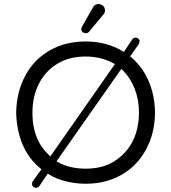

<svg xmlns="http://www.w3.org/2000/svg" viewBox="-20 -888 833 933"><path d="M414.1 -735.4 481.4 -816.4Q490.2 -824.2 490.2 -836.9Q490.2 -854.5 476.6 -863.3Q468.8 -868.2 460 -868.2Q439.5 -868.2 431.6 -851.6Q431.6 -851.6 381.8 -764.6Q375 -753.9 375 -746.1Q375 -738.3 381.3 -732.4Q387.7 -726.6 397.5 -726.6Q407.2 -726.6 414.1 -735.4ZM140.6 18.6Q146.5 24.4 155.3 24.4Q164.1 24.4 170.9 16.6L211.9 -43.9Q239.3 -27.3 257.3 -20.5Q275.4 -13.7 288.1 -10.3Q300.8 -6.8 313.5 -3.9Q326.2 -1 339.8 1Q367.2 4.9 396.5 4.9Q496.1 4.9 572.3 -39.6Q648.4 -84 690.4 -163.1Q732.4 -241.2 733.4 -340.8Q731.4 -449.2 683.6 -531.2Q656.2 -577.1 617.2 -610.4L612.3 -614.3L653.3 -671.9Q658.2 -683.6 658.2 -686.5Q659.2 -693.4 653.3 -699.2Q647.5 -705.1 638.7 -705.1Q629.9 -705.1 623 -697.3L582 -635.7L577.1 -638.7Q497.1 -686.5 397 -686.5Q296.9 -686.5 220.2 -642.1Q143.6 -597.7 102.5 -519.5Q60.5 -441.4 58.6 -340.8Q60.5 -255.9 89.8 -185.5Q120.1 -115.2 176.8 -69.3L181.6 -65.4L139.6 -7.8Q130.9 7.8 140.6 18.6ZM137.7 -340.8Q137.7 -419.9 168.9 -480.5Q200.2 -543 258.8 -578.1Q315.4 -613.3 396.5 -613.3Q470.7 -613.3 532.2 -580.1L538.1 -576.2L224.6 -127.9Q214.8 -136.7 210.9 -141.6Q150.4 -201.2 139.6 -298.8Q137.7 -319.3 137.7 -340.8ZM655.3 -340.8Q655.3 -231.4 596.7 -158.2Q570.3 -126 534.2 -103.5Q477.5 -68.4 397.5 -68.4Q317.4 -68.4 260.7 -100.6L254.9 -104.5L569.3 -552.7Q578.1 -544.9 581.1 -542Q614.3 -507.8 634.8 -455.6Q655.3 -403.3 655.3 -340.8Z"/></svg>

Font: FakePearl
Style: Light
Weight: 350
Version: Version 1.2